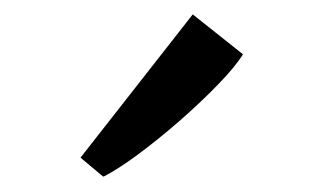

<svg xmlns="http://www.w3.org/2000/svg" viewBox="-20 -882 438 260"><path d="M119.5 -643 89 -668.5 241 -862.5 309 -808.5Q299 -792 275.5 -767.8Q252 -743.5 222.8 -718Q193.5 -692.5 166 -672.2Q138.5 -652 120.5 -643Z"/></svg>

Font: Merriweather 28pt Light
Style: Regular
Weight: 300
Version: Version 2.100